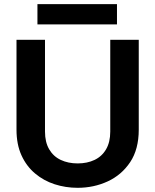

<svg xmlns="http://www.w3.org/2000/svg" viewBox="-20 -890 742 917"><path d="M351 7Q293.5 7 240.9 -10Q188.4 -27 147.4 -61.6Q106.3 -96.1 82.6 -148.1Q58.8 -200.2 58.8 -270.7V-700H194.9V-261.6Q194.9 -211.2 214.8 -177.1Q234.7 -142.9 270.2 -126.2Q305.6 -109.5 351 -109.5Q396.4 -109.5 431.6 -126.2Q466.8 -142.9 486.7 -177.1Q506.6 -211.2 506.6 -261.6V-700H642.7V-270.7Q642.7 -177.1 601.7 -115.6Q560.6 -54.1 494.1 -23.5Q427.6 7 351 7ZM158.8 -773.5V-870.3H538.7V-773.5Z"/></svg>

Font: Envelope Sans Variable
Style: Regular
Weight: 500
Designer: Andreas Rasmussen / Norman Anderson
Foundry: mail.de GmbH
Version: Version 1.150